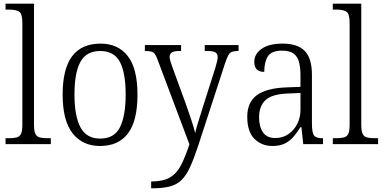

<svg xmlns="http://www.w3.org/2000/svg" viewBox="-20 -780 2076 1039"><path d="M10 0V-32H26Q54 -32 70.5 -36.5Q87 -41 94 -56.5Q101 -72 101 -105V-656Q101 -705 84 -716.5Q67 -728 30 -728H10V-760H164V-105Q164 -72 171 -56.5Q178 -41 194.5 -36.5Q211 -32 240 -32H255V0Z M521 10Q427 10 373 -58.5Q319 -127 319 -268Q319 -408 370.5 -476Q422 -544 524 -544Q619 -544 671.5 -476.5Q724 -409 724 -268Q724 -126 672.5 -58Q621 10 521 10ZM522 -30Q599 -30 629.5 -92Q660 -154 660 -268Q660 -387 628.5 -445.5Q597 -504 523 -504Q447 -504 415 -445Q383 -386 383 -268Q383 -152 415.5 -91Q448 -30 522 -30Z M798 202Q863 202 900 180Q937 158 960 113Q983 68 1005 1L835 -451Q827 -474 819.5 -485.5Q812 -497 800 -500.5Q788 -504 767 -504H764V-536H960V-504H951Q921 -504 909.5 -496Q898 -488 898 -471Q898 -462 902.5 -447.5Q907 -433 916 -408L983 -225Q999 -179 1014.5 -133.5Q1030 -88 1036 -60Q1043 -89 1053.5 -122.5Q1064 -156 1076 -195L1145 -412Q1150 -430 1154 -445Q1158 -460 1158 -471Q1158 -488 1146.5 -496Q1135 -504 1104 -504H1088V-536H1271V-504H1267Q1247 -504 1235 -499.5Q1223 -495 1215 -480Q1207 -465 1197 -435L1055 1Q1031 74 1010 121Q989 168 963 193.5Q937 219 899 229Q861 239 803 239H798Z M1455 10Q1396 10 1357 -28.5Q1318 -67 1318 -148Q1318 -227 1370 -265Q1422 -303 1529 -307L1606 -310V-372Q1606 -413 1598.5 -443Q1591 -473 1569.5 -489.5Q1548 -506 1507 -506Q1449 -506 1429.5 -475Q1410 -444 1410 -391Q1356 -391 1356 -445Q1356 -488 1396 -516Q1436 -544 1509 -544Q1591 -544 1629.5 -504Q1668 -464 1668 -375V-111Q1668 -62 1679.5 -47Q1691 -32 1724 -32H1728V0H1621L1611 -92H1606Q1590 -66 1570.5 -42.5Q1551 -19 1523.5 -4.5Q1496 10 1455 10ZM1470 -33Q1510 -33 1540.5 -54Q1571 -75 1588.5 -109.5Q1606 -144 1606 -185V-277L1539 -274Q1451 -271 1416.5 -238Q1382 -205 1382 -145Q1382 -95 1403 -64Q1424 -33 1470 -33Z M1781 0V-32H1797Q1825 -32 1841.5 -36.5Q1858 -41 1865 -56.5Q1872 -72 1872 -105V-656Q1872 -705 1855 -716.5Q1838 -728 1801 -728H1781V-760H1935V-105Q1935 -72 1942 -56.5Q1949 -41 1965.5 -36.5Q1982 -32 2011 -32H2026V0Z"/></svg>

Font: Noto Serif Hebrew SemiCondensed Light
Style: Regular
Weight: 300
Width: 4
Designer: Monotype Design Team
Foundry: Monotype Imaging Inc.
Version: Version 2.004; ttfautohint (v1.8.4.7-5d5b)